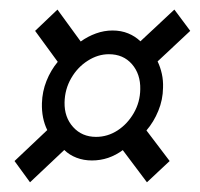

<svg xmlns="http://www.w3.org/2000/svg" viewBox="-20 -491 419 403"><path d="M43 -108.4 10.5 -153 79.2 -218Q67.1 -242.6 68 -274.4Q68.7 -298.9 77.6 -321.2Q86.5 -343.5 101.2 -361.2L53.7 -426.2L100.6 -470.9L149.4 -403.9Q164.3 -414.6 181.4 -420.8Q198.6 -427 216.2 -427Q234.3 -427 249.1 -420.9Q263.8 -414.9 274.7 -404.3L346 -470.9L379.3 -426.2L310.8 -362.1Q316.6 -350 319.7 -336Q322.8 -322 322.2 -306.8Q321.9 -281.6 312.3 -258.4Q302.8 -235.1 287.4 -217.2L336.1 -153L288.4 -108.4L237.7 -175.9Q223.4 -165.3 207.1 -159.7Q190.7 -154.2 173 -154.2Q155.6 -154.2 140.7 -159.9Q125.8 -165.6 114.9 -176.2ZM181.6 -203.7Q205.8 -203.7 226.7 -217.2Q247.5 -230.7 260.8 -253.7Q274.1 -276.8 274.4 -303.7Q275.1 -335.4 257 -356.3Q238.8 -377.2 208.6 -377.2Q185.4 -377.2 164.1 -363.5Q142.7 -349.9 129.4 -326.8Q116.1 -303.8 115.5 -276.1Q114.9 -244.9 133.5 -224.3Q152.1 -203.7 181.6 -203.7Z"/></svg>

Font: Georama ExtraCondensed Thin
Style: Italic
Weight: 100
Width: 2
Italic angle: -9°
Designer: Jean-Baptiste Levee
Foundry: Production Type
Version: Version 1.001